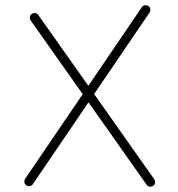

<svg xmlns="http://www.w3.org/2000/svg" viewBox="-20 -691 678 731"><path d="M80.1 14.6Q74.2 10.7 73 3.4Q71.8 -3.9 75.7 -10.3L294.9 -332.5L96.7 -613.3Q92.8 -619.1 93.8 -626.7Q94.7 -634.3 101.1 -638.2Q106.9 -642.1 114.5 -641.1Q122.1 -640.1 126 -633.8L316.4 -364.3L520 -663.6Q523.9 -669.9 531.2 -670.9Q538.6 -671.9 544.9 -668Q551.3 -664.1 552.2 -656.7Q553.2 -649.4 549.3 -643.1L338.4 -333L567.4 -8.3Q571.3 -2.4 570.3 5.1Q569.3 12.7 563 16.6Q557.1 20.5 549.6 19.5Q542 18.6 538.1 12.2L316.9 -301.3L105 10.3Q101.1 16.1 93.8 17.3Q86.4 18.6 80.1 14.6Z"/></svg>

Font: Mikhak ExtraLight
Style: Regular
Weight: 200
Designer: Amin Abedi
Version: Version 3.3